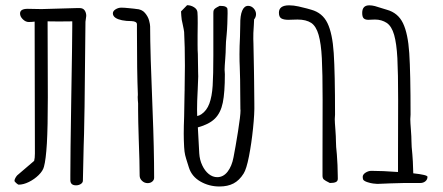

<svg xmlns="http://www.w3.org/2000/svg" viewBox="-20 -691 1671 725"><path d="M136.7 -656.7 272.5 -660.6H280.3Q293.5 -660.6 299.6 -651.9Q305.7 -643.1 305.7 -630.9L302.7 -608.9L299.3 -287.1Q299.3 -288.6 297.4 -187L295.9 -138.7L293 -8.8Q293 -1.5 285.2 3.7Q277.3 8.8 267.1 8.8Q245.6 8.8 245.6 -11.2V-30.3Q245.6 -104 249 -314Q252.9 -542 252.9 -591.3V-610.4L202.6 -609.9L159.7 -610.4Q159.7 -518.1 160.2 -456.1L160.6 -323.7Q160.6 -210.9 157 -149.4Q153.3 -87.9 146 -61.5Q142.1 -45.9 126 -30Q109.9 -14.2 89.1 -3.9Q68.4 6.3 50.3 6.3Q48.3 6.3 41.5 0.5Q34.7 -5.4 34.7 -8.3Q34.7 -12.2 37.6 -18.1Q40.5 -23.9 44.9 -28.8L108.9 -83.5Q111.8 -93.8 111.8 -111.3L110.8 -609.4Q99.6 -607.9 88.4 -607.9Q76.7 -607.9 66.2 -618.2Q55.7 -628.4 55.7 -640.1Q55.7 -657.7 84.5 -657.7Z M562 -20Q562 -11.2 554.9 -5.4Q547.9 0.5 537.6 0.5Q525.4 0.5 516.4 -8.1Q507.3 -16.6 507.3 -28.3Q507.3 -75.7 503.9 -164.6Q501.5 -239.7 501.5 -273.4V-300.3L500.5 -312.5Q500 -317.9 500 -324.7Q500 -330.6 500.5 -332V-336.4Q497.1 -418 497.1 -574.2V-599.6Q496.6 -610.4 476.6 -611.3Q456.5 -611.3 440.9 -614.5Q425.3 -617.7 416.5 -623.5Q406.2 -630.4 406.2 -640.6Q406.2 -649.4 416.5 -655.8Q426.8 -662.1 438 -662.1Q449.2 -662.1 466.8 -660.2L486.8 -658.2L493.7 -657.2Q515.6 -656.2 527.3 -642.3Q539.1 -628.4 543 -613.5Q546.9 -598.6 546.9 -591.3Q546.9 -496.1 556.2 -272.9Q562 -129.9 562 -20Z M939.5 -387.7Q939.5 -369.1 940.4 -298.8Q941.4 -263.2 935.5 -206.5Q929.7 -149.9 920.2 -101.1Q910.6 -52.2 899.9 -35.6Q883.8 -9.8 861.8 1.7Q839.8 13.2 808.6 13.2Q769.5 13.2 736.8 -5.6Q704.1 -24.4 693.4 -58.1L688.5 -73.7Q682.1 -93.3 679.2 -105.2Q676.3 -117.2 675.3 -135.7Q673.8 -163.1 673.8 -186Q673.8 -213.4 675.3 -250Q677.2 -362.8 677.2 -348.1V-357.9Q678.2 -419.4 678.2 -442.9Q678.2 -517.1 675.3 -570.3Q674.8 -576.2 669.4 -601.6Q665.5 -615.7 664.6 -631.3L663.6 -647.9L686.5 -671.4Q700.7 -671.4 712.9 -663.6Q725.1 -655.8 725.6 -644Q726.6 -633.8 726.6 -604Q726.6 -575.2 726.1 -558.1V-522Q726.1 -498.5 727.1 -487.3L727.5 -458.5Q727.5 -435.5 728 -429.2V-422.4Q728.5 -415.5 728.5 -402.3Q728.5 -397 726.6 -353L726.1 -342.8Q724.1 -308.1 724.1 -276.9Q724.1 -259.8 724.6 -252.9Q732.9 -254.4 740.7 -259.8Q760.7 -273.4 770.5 -299.8Q780.3 -326.2 783 -366.9Q785.6 -407.7 785.6 -482.4V-568.8V-641.6Q785.6 -648.9 787.1 -652.6Q788.6 -656.2 793.2 -659.7Q797.9 -663.1 809.6 -668.9Q825.2 -668.9 831.5 -665.8Q837.9 -662.6 838.6 -658.2Q839.4 -653.8 839.4 -640.6Q839.4 -626.5 838.4 -601.1Q837.4 -575.7 835.9 -561Q832.5 -529.8 832.5 -511.2Q832.5 -494.6 830.6 -469.7Q828.1 -439 828.1 -427.7Q828.1 -422.9 828.6 -419.4Q829.1 -415.5 829.1 -410.6Q829.1 -341.8 821.3 -303.5Q813.5 -265.1 791.7 -243.4Q770 -221.7 727.1 -210L732.4 -111.8Q733.9 -87.4 743.7 -66.7Q753.4 -45.9 768.3 -33.9Q783.2 -22 800.3 -22Q823.2 -22 839.4 -42.7Q855.5 -63.5 861.8 -97.2Q869.1 -134.3 878.7 -194.3Q888.2 -254.4 888.2 -273.9L887.7 -279.3Q887.2 -295.4 887.2 -332Q887.2 -393.6 885.3 -439Q884.3 -456.5 884.3 -486.8Q884.3 -514.6 886.2 -551.8Q887.2 -585.9 887.2 -597.7Q886.7 -632.3 894.5 -650.6Q902.3 -668.9 917 -668.9Q928.7 -668.9 937.5 -659.7Q946.3 -650.4 946.8 -638.2Q946.8 -626 939.5 -617.7L938.5 -596.2Q936 -563 936.5 -543.9L937 -526.9Q938 -481 938 -476.1Q939 -444.8 939 -423.3Q939 -401.9 939.5 -387.7Z M1225.6 0Q1207.5 -8.8 1202.6 -13.4Q1197.8 -18.1 1197.8 -27.3V-100.1L1198.2 -314.9Q1198.2 -415.5 1195.3 -471.2Q1192.4 -526.9 1183.1 -559.3Q1173.8 -591.8 1155.3 -604.5Q1135.7 -617.2 1103.5 -617.2L1085 -616.7Q1079.6 -616.2 1068.8 -616.2Q1051.3 -616.2 1042.2 -621.6Q1033.2 -627 1033.2 -643.1Q1033.2 -670.9 1071.8 -670.9Q1088.4 -670.9 1107.2 -666.7Q1126 -662.6 1139.2 -658.9Q1152.3 -655.3 1155.3 -654.3Q1197.8 -642.6 1216.6 -603.5Q1235.4 -564.5 1240.2 -490.5Q1245.1 -416.5 1245.1 -258.3Q1245.1 -253.4 1244.6 -249.5Q1244.1 -246.1 1244.1 -241.2Q1244.1 -230 1246.6 -199.2Q1248.5 -174.3 1248.5 -157.7Q1248.5 -139.2 1252 -107.9Q1253.4 -93.3 1254.4 -67.9Q1255.4 -42.5 1255.4 -28.3Q1255.4 -26.4 1255.6 -16.8Q1255.9 -7.3 1248.5 -3.7Q1241.2 0 1225.6 0Z M1594.2 -23.4Q1594.2 -13.2 1586.4 -6.6Q1578.6 0 1566.9 0H1506.3L1450.7 1.5L1439.9 2Q1406.2 3.4 1404.8 3.4Q1399.4 3.4 1389.2 2Q1378.9 0.5 1373 -1.5Q1357.9 -5.4 1352.5 -11.2Q1351.1 -12.7 1350.3 -16.4Q1349.6 -20 1349.6 -22.9Q1349.6 -32.2 1360.4 -39.1Q1371.1 -45.9 1382.3 -45.9Q1424.3 -45.9 1482.9 -41.5V-100.1L1483.4 -314.9Q1483.4 -415.5 1480.5 -471.2Q1477.5 -526.9 1468.3 -559.3Q1459 -591.8 1440.4 -604.5Q1420.9 -617.2 1396 -617.2L1381.8 -616.7Q1377.9 -616.2 1371.1 -616.2Q1359.4 -616.2 1353.5 -621.6Q1347.7 -627 1347.7 -642.1Q1347.7 -670.9 1374.5 -670.9Q1384.3 -670.9 1395.8 -668Q1407.2 -665 1424.3 -659.2L1440.4 -654.3Q1482.9 -642.6 1501.7 -603.5Q1520.5 -564.5 1525.4 -490.5Q1530.3 -416.5 1530.3 -258.3Q1530.3 -253.4 1529.8 -249.5Q1529.3 -246.1 1529.3 -241.2Q1529.3 -230 1531.7 -199.2Q1533.7 -174.3 1533.7 -157.7Q1533.7 -139.2 1537.1 -107.9Q1539.1 -89.4 1540.5 -36.6Q1594.2 -30.8 1594.2 -23.4Z"/></svg>

Font: Amatica SC
Style: Bold
Weight: 400
Designer: Vernon Adams, Ben Nathan
Foundry: newtypography
Version: Version 2.000